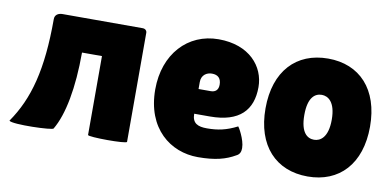

<svg xmlns="http://www.w3.org/2000/svg" viewBox="-56 -667 1701 834"><g transform="rotate(10 794.5 -250.0)"><path d="M363 -2C363 7 535 8 535 -2V-484C535 -492 528 -500 516 -500C437 -500 216 -500 163 -500C144 -500 129 -491 129 -472C129 -249 93 -115 16 -4C28 11 211 5 211 -4C252 -73 275 -194 275 -350H363Z M1013 -27C1028 -34 1032 -47 1032 -62C1032 -100 1000 -153 999 -152C952 -128 915 -120 866 -120C827 -120 801 -130 801 -173H870C1001 -173 1056 -234 1056 -335C1056 -426 986 -510 850 -510C714 -510 616 -404 616 -248C616 -75 728 10 849 10C925 10 972 -3 1013 -27ZM888 -316C888 -293 875 -282 855 -282H801V-313C801 -344 824 -358 847 -358C874 -358 888 -344 888 -316Z M1102 -250C1102 -85 1193 10 1333 10C1472 10 1563 -85 1563 -250C1563 -415 1472 -510 1333 -510C1193 -510 1102 -415 1102 -250ZM1273 -251C1273 -330 1304 -350 1333 -350C1360 -350 1394 -330 1394 -251C1394 -172 1360 -152 1333 -152C1304 -152 1273 -172 1273 -251Z"/></g></svg>

Font: Lilita 2
Style: Regular
Weight: 400
Designer: Juan Montoreano
Foundry: Juan Montoreano
Version: Version 2.001